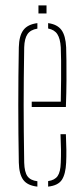

<svg xmlns="http://www.w3.org/2000/svg" viewBox="-20 -690 310 714"><path d="M50 -85Q49 -138.5 48.5 -192.2Q48 -246 48 -299.5Q48 -353 48.5 -406.8Q49 -460.5 50 -514Q51 -557 67 -578.2Q83 -599.5 119 -604V-583.5Q93.5 -579.5 82.2 -563Q71 -546.5 70 -514Q69 -450.5 68.5 -399.2Q68 -348 68 -300.2Q68 -252.5 68.5 -200.8Q69 -149 70 -85Q71 -50 82.2 -34.5Q93.5 -19 119 -16V4Q82 0 66.5 -21.2Q51 -42.5 50 -85ZM159 4V-16.5Q183.5 -20 194.2 -35.2Q205 -50.5 206 -85Q207 -107.5 206.8 -133.2Q206.5 -159 205 -191H225Q226.5 -159 226.8 -133Q227 -107 226 -85Q224 -42.5 210 -21.2Q196 0 159 4ZM98 -292V-312H206Q207 -356.5 207.2 -395.5Q207.5 -434.5 207.2 -464.8Q207 -495 206 -514Q204 -546.5 193.2 -563Q182.5 -579.5 159 -584V-604Q193 -599.5 208.5 -578.5Q224 -557.5 226 -514Q226.5 -496 227 -465Q227.5 -434 227.2 -390.5Q227 -347 225 -292ZM123 -640V-670H153V-640Z"/></svg>

Font: Big Shoulders Stencil Thin
Style: Regular
Weight: 100
Designer: Patric King
Foundry: XO Type Co
Version: Version 2.001